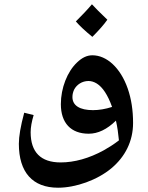

<svg xmlns="http://www.w3.org/2000/svg" viewBox="-20 -759 692 896"><path d="M411 -587C441 -617 465 -644 481 -667C447 -699 424 -723 409 -739C389 -715 364 -689 334 -659C352 -638 378 -614 411 -587ZM251 117C334 117 434 81 499 27C564 -27 601 -100 601 -185C601 -244 593 -297 576 -346C542 -443 478 -501 411 -501C386 -501 363 -490 340 -468C294 -425 264 -348 264 -273C264 -185 311 -135 394 -135C437 -135 479 -155 521 -196C528 -166 532 -135 535 -104C512 -86 488 -71 465 -58C396 -20 327 -1 263 -1C170 -1 123 -49 123 -142C123 -165 128 -192 137 -222L93 -233C76 -170 68 -122 68 -88C68 45 132 117 251 117ZM414 -245C353 -245 318 -266 318 -306C318 -319 321 -330 326 -341C338 -364 363 -381 393 -381C406 -381 419 -377 432 -369C459 -352 483 -316 503 -260C472 -250 442 -245 414 -245Z"/></svg>

Font: Noto Naskh Arabic UI
Style: Bold
Weight: 700
Designer: Monotype Design Team, David Williams, Mohamad Dakak and Nizar Qandah
Foundry: Monotype Imaging Inc.
Version: Version 2.016